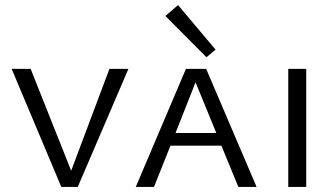

<svg xmlns="http://www.w3.org/2000/svg" viewBox="-20 -738 1325 758"><path d="M412 -466H487L287 0H222L26 -466H101L261 -64Z M831 -542 795 -512 633 -675 683 -718ZM921 0 854 -163H653L588 0H516L714 -466H794L993 0ZM673 -213H834L752 -413Z M1118 0V-466H1189V0Z"/></svg>

Font: EauTestSC
Style: Regular
Weight: 400
Designer: Christian Thalmann (Catharsis Fonts)
Version: Version 0.001;PS 000.001;hotconv 1.0.88;makeotf.lib2.5.64775